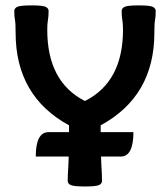

<svg xmlns="http://www.w3.org/2000/svg" viewBox="-20 -674 596 702"><path d="M421.4 -101.6H110.8Q110.8 -190.9 157.7 -190.9H467.8Q467.8 -101.6 421.4 -101.6ZM32.2 -633.8Q32.2 -643.6 43 -648.9Q53.7 -654.3 95.2 -654.3Q136.7 -654.3 147.2 -648.9Q157.7 -643.6 157.7 -633.8Q157.7 -613.3 155.3 -601.1Q152.8 -588.9 152.8 -564.9Q152.8 -374.5 290.5 -304.7Q429.7 -374.5 429.7 -564.9Q429.7 -588.9 427.2 -601.1Q424.8 -613.3 424.8 -633.8Q424.8 -643.6 435.5 -648.9Q446.3 -654.3 487.3 -654.3Q528.3 -654.3 538.8 -648.9Q549.3 -643.6 549.3 -633.8Q549.3 -613.3 546.9 -601.1Q544.4 -588.9 544.4 -554.2Q544.4 -322.3 348.1 -215.8V-187Q348.1 -107.4 350.6 -70.3Q353 -33.2 353 -12.7Q353 -2.9 342.5 2.4Q332 7.8 290.5 7.8Q249 7.8 238.3 2.4Q227.5 -2.9 227.5 -12.7Q227.5 -33.2 230 -70.3Q232.4 -107.4 232.4 -187V-215.8Q37.1 -322.3 37.1 -554.2Q37.1 -588.9 34.7 -601.1Q32.2 -613.3 32.2 -633.8Z"/></svg>

Font: Bainsley
Style: Bold
Weight: 700
Designer: Paul James MIller
Foundry: High-Logic / Made with FontCreator
Version: Version 1.411;March 28, 2021;FontCreator 13.0.0.2683 64-bit